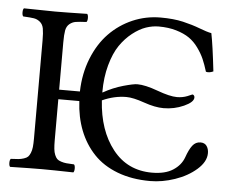

<svg xmlns="http://www.w3.org/2000/svg" viewBox="-49 -715 945 783"><g transform="rotate(5 423.5 -324.0)"><path d="M190.9 -122.1Q190.9 -100.6 192.4 -86.7Q193.8 -72.8 198.2 -62.3Q202.6 -51.8 208 -46.4Q213.4 -41 224.6 -37.4Q235.8 -33.7 246.8 -32.7Q257.8 -31.7 277.8 -30.8Q282.2 -26.4 282.2 -14.4Q282.2 -2.4 277.8 2Q188 0 148.9 0Q108.9 0 19 2Q14.6 -2.4 14.6 -14.4Q14.6 -26.4 19 -30.8Q39.1 -31.7 50 -32.7Q61 -33.7 72.3 -37.4Q83.5 -41 88.9 -46.4Q94.2 -51.8 98.6 -62.3Q103 -72.8 104.5 -86.7Q106 -100.6 106 -122.1V-522.9Q106 -554.7 102.8 -571.8Q99.6 -588.9 88.1 -598.4Q76.7 -607.9 62.7 -610.1Q48.8 -612.3 19 -613.8Q14.6 -618.2 14.6 -630.4Q14.6 -642.6 19 -647Q112.8 -645 147.9 -645Q189.9 -645 277.8 -647Q282.2 -642.6 282.2 -630.4Q282.2 -618.2 277.8 -613.8Q248 -612.3 234.1 -610.1Q220.2 -607.9 208.7 -598.4Q197.3 -588.9 194.1 -571.8Q190.9 -554.7 190.9 -522.9V-329.1H275.9Q277.8 -402.8 302.7 -465.1Q327.6 -527.3 368.4 -569.3Q409.2 -611.3 463.4 -634.8Q517.6 -658.2 578.1 -658.2Q630.9 -658.2 669.7 -649.2Q708.5 -640.1 739.5 -628.2Q770.5 -616.2 789.1 -612.8Q798.8 -565.4 811 -458Q793.5 -450.2 780.8 -454.1Q772 -482.9 762.5 -504.9Q752.9 -526.9 736.3 -549.8Q719.7 -572.8 698.5 -587.4Q677.2 -602.1 645.3 -611.6Q613.3 -621.1 573.2 -621.1Q547.9 -621.1 521.2 -612.1Q494.6 -603 466.6 -581.1Q438.5 -559.1 416.7 -527.3Q395 -495.6 381.1 -445.3Q367.2 -395 367.2 -334L368.2 -333Q408.2 -355.5 449.7 -367.2Q491.2 -378.9 506.8 -378.9Q539.1 -378.9 590.8 -359.9Q642.6 -340.8 671.9 -340.8Q694.8 -340.8 714.4 -348.6L733.9 -356.9Q737.3 -356.9 740.2 -353.8Q743.2 -350.6 743.2 -345.2Q743.2 -326.2 704.1 -308.6Q665 -291 621.1 -291Q586.4 -291 540.5 -307.1Q494.6 -323.2 466.8 -323.2Q417.5 -323.2 368.2 -300.8Q376 -178.2 436.3 -101.6Q496.6 -24.9 597.2 -24.9Q650.9 -24.9 683.1 -45.7Q715.3 -66.4 727.1 -99.1Q738.3 -131.3 751.2 -148.2Q764.2 -165 784.2 -165Q801.3 -165 809.6 -153.1Q817.9 -141.1 817.9 -124Q817.9 -88.9 781.7 -57.1Q745.6 -25.4 693.8 -7.8Q642.1 9.8 592.8 9.8Q517.6 9.8 458.5 -12.7Q399.4 -35.2 361.1 -75.7Q322.8 -116.2 301.5 -170.4Q280.3 -224.6 276.9 -290H190.9Z"/></g></svg>

Font: Common Serif Medium
Style: Regular
Weight: 500
Designer: Philipp H. Poll, Khaled Hosny
Foundry: Stefan Peev, Context Ltd.
Version: Version 1.026